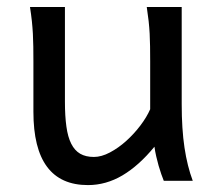

<svg xmlns="http://www.w3.org/2000/svg" viewBox="-20 -518 619 550"><path d="M449.2 0Q445.8 -8.3 441.9 -19.5Q438 -30.8 434.3 -43.5Q430.7 -56.2 427.5 -70.1Q424.3 -84 422.4 -97.7Q377.9 -43.5 330.8 -15.6Q283.7 12.2 231.9 12.2Q75.7 12.2 75.7 -197.8V-341.8Q75.7 -365.2 75.4 -384.3Q75.2 -403.3 74.2 -421.1Q73.2 -439 71.3 -457.5Q69.3 -476.1 65.9 -498H166V-227.1Q166 -185.5 170.2 -155.5Q174.3 -125.5 184.1 -106.2Q193.8 -86.9 209.7 -77.6Q225.6 -68.4 249 -68.4Q270.5 -68.4 294.9 -81.3Q319.3 -94.2 341.6 -114.3Q363.8 -134.3 382.1 -158.4Q400.4 -182.6 410.2 -205.1V-341.8Q410.2 -365.7 409.9 -385Q409.7 -404.3 408.7 -421.9Q407.7 -439.5 405.8 -457.5Q403.8 -475.6 400.4 -498H500.5V-219.7Q500.5 -148.4 508.5 -95Q516.6 -41.5 532.2 0Z"/></svg>

Font: Andika Phon
Style: Regular
Weight: 400
Designer: Victor Gaultney, Annie Olsen, Julie Remington, Don Collingsworth, Eric Hays, Becca Hirsbrunner
Foundry: SIL International
Version: Version 5.000